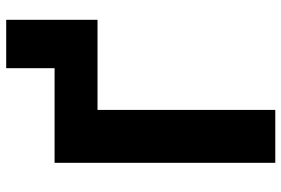

<svg xmlns="http://www.w3.org/2000/svg" viewBox="-168 -762 930 635"><g transform="rotate(-90 297.5 -445.0)"><path d="M549 -588H251V0H76V-730H389V-890H549Z"/></g></svg>

Font: M PLUS 1p ExtraBold
Style: Regular
Weight: 800
Version: Version 1.062